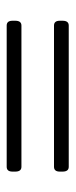

<svg xmlns="http://www.w3.org/2000/svg" viewBox="150 -512 221 560"><g transform="rotate(-90 260.0 -231.5)"><path d="M54 -141Q40 -141 40 -159V-167Q40 -184 54 -184H466Q480 -184 480 -167V-159Q480 -141 466 -141ZM54 -279Q40 -279 40 -297V-305Q40 -322 54 -322H466Q480 -322 480 -305V-297Q480 -279 466 -279Z"/></g></svg>

Font: Asap Condensed ExtraLight
Style: Regular
Weight: 200
Width: 3
Designer: Pablo Cosgaya
Foundry: Omnibus-Type
Version: Version 3.001; ttfautohint (v1.8.4.7-5d5b)